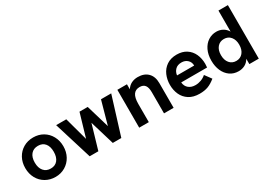

<svg xmlns="http://www.w3.org/2000/svg" viewBox="-3 -1426 3004 2165"><g transform="rotate(-30 1498.5 -343.5)"><path d="M38 -247Q38 -321 70 -379Q102 -437 158.5 -470Q215 -503 287 -503Q358 -503 414 -470Q470 -437 502 -378.5Q534 -320 534 -247Q534 -174 502 -115.5Q470 -57 413.5 -23.5Q357 10 287 10Q216 10 159 -23Q102 -56 70 -114.5Q38 -173 38 -247ZM409 -247Q409 -317 377 -355.5Q345 -394 287 -394Q228 -394 195 -355Q162 -316 162 -247Q162 -178 195.5 -138.5Q229 -99 287 -99Q345 -99 377 -138.5Q409 -178 409 -247Z M582 -493H714L797 -190L886 -493H993L1082 -192L1166 -493H1299L1146 0H1035L940 -317L847 0H734Z M1379 -493H1504V-427Q1528 -466 1565.5 -484.5Q1603 -503 1648 -503Q1732 -503 1779.5 -455Q1827 -407 1827 -322V0H1702V-276Q1702 -337 1680 -366Q1658 -395 1611 -395Q1557 -395 1530.5 -356.5Q1504 -318 1504 -236V0H1379Z M1920 -244Q1920 -312 1945.5 -371Q1971 -430 2024 -466.5Q2077 -503 2155 -503Q2229 -503 2280.5 -469.5Q2332 -436 2358 -379Q2384 -322 2384 -251Q2384 -232 2381 -205H2044Q2049 -154 2083 -126Q2117 -98 2170 -98Q2208 -98 2244 -111.5Q2280 -125 2308 -150L2370 -66Q2318 -24 2272 -7Q2226 10 2163 10Q2081 10 2026.5 -25Q1972 -60 1946 -117.5Q1920 -175 1920 -244ZM2266 -297V-298Q2266 -341 2236 -370Q2206 -399 2158 -399Q2106 -399 2077 -369.5Q2048 -340 2043 -297Z M2461 -247Q2461 -325 2489 -383Q2517 -441 2565 -472Q2613 -503 2671 -503Q2716 -503 2753 -482.5Q2790 -462 2813 -423V-697H2936V0H2813V-69Q2789 -28 2752 -9Q2715 10 2671 10Q2607 10 2559.5 -23.5Q2512 -57 2486.5 -115Q2461 -173 2461 -247ZM2824 -247Q2824 -311 2791.5 -350Q2759 -389 2705 -389Q2651 -389 2618.5 -350.5Q2586 -312 2586 -247Q2586 -182 2618.5 -143Q2651 -104 2705 -104Q2759 -104 2791.5 -143Q2824 -182 2824 -247Z"/></g></svg>

Font: Hanken Grotesk
Style: Bold
Weight: 700
Designer: Alfredo Marco Pradil
Foundry: Hanken Design Co.
Version: Version 3.014